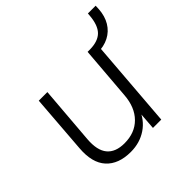

<svg xmlns="http://www.w3.org/2000/svg" viewBox="-162 -796 962 962"><g transform="rotate(-45 319.0 -314.5)"><path d="M583 -636H638L637 -613Q634 -566 613.5 -532Q593 -498 558 -480Q523 -462 475 -462L505 -481L467 0H408L416 -108L429 -120Q407 -59 358 -26Q309 7 245 7Q158 7 113 -42.5Q68 -92 76 -189L100 -501H161L136 -193Q130 -118 160 -82Q190 -46 253 -46Q327 -46 372 -91.5Q417 -137 423 -217L446 -501H464Q521 -502 549 -530.5Q577 -559 582 -623Z"/></g></svg>

Font: Muli Light
Style: Italic
Weight: 300
Italic angle: -4.541°
Designer: Vernon Adams
Foundry: Vernon Adams
Version: Version 2.100; ttfautohint (v1.8.1.43-b0c9)